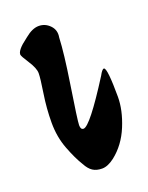

<svg xmlns="http://www.w3.org/2000/svg" viewBox="-96 -496 432 561"><g transform="rotate(-20 120.0 -215.5)"><path d="M215 -244Q224 -261 229.5 -261Q235 -261 237.5 -236Q240 -211 240 -169.5Q240 -128 220.5 -80.5Q201 -33 164 -4Q143 12 125.5 12Q108 12 96.5 4.5Q85 -3 76 -20Q61 -44 46.5 -82Q32 -120 32 -164Q32 -208 39 -253Q46 -298 46 -313.5Q46 -329 30 -353.5Q14 -378 14 -383Q14 -388 17.5 -393.5Q21 -399 26.5 -404.5Q32 -410 37.5 -414Q43 -418 50 -424Q73 -443 93 -443Q113 -443 127.5 -428Q142 -413 138 -391Q136 -343 122 -253Q105 -144 105 -130Q105 -116 114 -116Q134 -116 215 -244Z"/></g></svg>

Font: Devonshire
Style: Regular
Weight: 400
Designer: Astigmatic (AOETI)
Foundry: Astigmatic (AOETI)
Version: Version 1.001